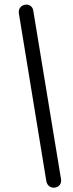

<svg xmlns="http://www.w3.org/2000/svg" viewBox="-20 -771 323 853"><path d="M185.6 32.4 63.9 -711.2Q62 -724.4 67.1 -733.4Q72.2 -742.4 81.2 -746.8Q90.2 -751.2 100.2 -750.5Q110.1 -749.8 118.2 -742.7Q126.3 -735.6 128.2 -721.4L250.8 23.2Q253.3 36.4 248.2 45.9Q243.1 55.4 233.8 59.6Q224.6 63.7 214.3 62.5Q204.1 61.2 196.1 53.9Q188.1 46.6 185.6 32.4Z"/></svg>

Font: Nunito ExtraLight
Style: Italic
Weight: 200
Italic angle: -9°
Designer: Vernon Adams
Foundry: Vernon Adams
Version: Version 3.602